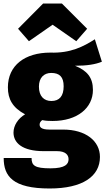

<svg xmlns="http://www.w3.org/2000/svg" viewBox="-20 -851 601 1095"><path d="M145 -616 280 -710 415 -616 477 -687 333 -831H226L83 -687ZM521 -627C455 -585 382 -547 267 -551C122 -551 25 -478 25 -353C25 -285 52 -237 123 -199C84 -176 57 -136 57 -95C57 -37 106 11 229 11H305C353 11 371 32 371 57C371 84 354 109 268 109C178 109 160 93 160 50H1C1 154 53 224 263 224C451 224 550 155 550 44C550 -47 469 -112 340 -112H262C212 -112 206 -128 206 -141C206 -151 212 -160 221 -166C240 -162 258 -161 280 -161C422 -161 510 -236 510 -338C510 -409 477 -448 408 -476C476 -476 525 -484 561 -499ZM272 -435C320 -435 343 -412 343 -359C343 -303 319 -275 273 -275C231 -275 202 -302 202 -357C202 -407 230 -435 272 -435Z"/></svg>

Font: Fira Sans ExtraBold
Style: Regular
Weight: 800
Designer: bBox Type GmbH & Carrois Corporate GbR & Edenspiekermann AG
Foundry: bBox Type GmbH & Carrois Corporate GbR & Edenspiekermann AG
Version: Version 4.300;PS 004.300;hotconv 1.0.88;makeotf.lib2.5.64775